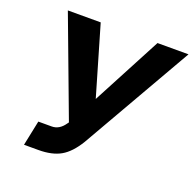

<svg xmlns="http://www.w3.org/2000/svg" viewBox="-126 -839 980 972"><g transform="rotate(20 364.0 -352.5)"><path d="M102 5 130 -130H202Q243 -130 271 -171L277 -179L78 -710H255L364 -337L561 -710H728L386 -114Q346 -48 299.5 -21.5Q253 5 180 5Z"/></g></svg>

Font: Raleway-v4020 ExtraBold
Style: Italic
Weight: 800
Italic angle: -12°
Designer: Matt McInerney, Pablo Impallari, Rodrigo Fuenzalida
Foundry: Matt McInerney, Pablo Impallari, Rodrigo Fuenzalida
Version: Version 4.020;PS 004.020;hotconv 1.0.88;makeotf.lib2.5.64775